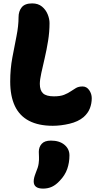

<svg xmlns="http://www.w3.org/2000/svg" viewBox="-20 -730 576 1128"><path d="M290 9Q207 9 151 -20Q95 -49 67.5 -107Q40 -165 40 -251Q40 -325 52.5 -391.5Q65 -458 77 -518Q89 -578 89 -629Q89 -664 107.5 -687Q126 -710 169 -710Q204 -710 226.5 -691.5Q249 -673 260 -646Q271 -619 271 -594Q271 -543 262.5 -490Q254 -437 242.5 -388Q231 -339 222.5 -300Q214 -261 214 -237Q214 -199 233 -181.5Q252 -164 297 -164Q334 -164 356.5 -173Q379 -182 395 -193Q411 -204 426.5 -213Q442 -222 465 -222Q489 -222 504 -200.5Q519 -179 519 -153Q519 -122 508 -93.5Q497 -65 471 -42Q439 -15 388 -3Q337 9 290 9ZM233 378Q178 378 178 336Q178 325 181 313Q184 301 191 283Q204 253 207 231Q210 209 209 192.5Q208 176 208 162Q208 134 225 115Q242 96 279 96Q329 96 358.5 120.5Q388 145 388 183Q388 225 375 262.5Q362 300 331 332Q309 356 285.5 367Q262 378 233 378Z"/></svg>

Font: Shantell Sans ExtraBold
Style: Regular
Weight: 800
Designer: Stephen Nixon, Anya Danilova, Shantell Martin
Foundry: Arrow Type
Version: Version 1.011;[c5ecc13dd]